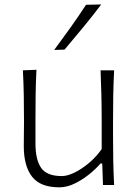

<svg xmlns="http://www.w3.org/2000/svg" viewBox="-20 -820 608 851"><path d="M242.7 10.3Q158.7 10.3 122.1 -36.9Q85.4 -84 85.4 -172.4Q85.4 -205.6 85.9 -230.5Q86.4 -255.4 86.4 -278.3Q86.4 -342.3 85.4 -396.7Q84.5 -451.2 81.5 -508.3L141.6 -510.7Q138.7 -453.6 137.9 -398.9Q137.2 -344.2 137.2 -282.2V-183.1Q137.2 -112.3 162.4 -75.9Q187.5 -39.6 253.9 -39.6Q278.8 -39.6 311 -55.4Q343.3 -71.3 375.2 -98.4Q407.2 -125.5 430.7 -159.2V-282.2Q430.7 -344.2 429.4 -397.7Q428.2 -451.2 425.8 -508.3H485.8Q482.9 -451.2 481.9 -396.7Q481 -342.3 481 -278.3V-226.1Q481 -163.1 481.9 -110.1Q482.9 -57.1 485.8 0H436.5L433.1 -95.2H425.3Q406.7 -73.2 377 -48.8Q347.2 -24.4 312.3 -7.1Q277.3 10.3 242.7 10.3ZM220.2 -598.6Q257.3 -648.9 293 -698.7Q328.6 -748.5 361.3 -798.8L428.7 -800.3Q390.1 -749 349.1 -699.5Q308.1 -649.9 266.1 -600.1Z"/></svg>

Font: Pinar-DS3-FD Light
Style: Regular
Weight: 300
Designer: Amin Abedi
Version: Version 3.000